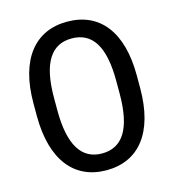

<svg xmlns="http://www.w3.org/2000/svg" viewBox="-109 -817 831 917"><g transform="rotate(-15 306.5 -359.0)"><path d="M305.7 8.3C465.3 8.3 561.5 -108.9 561.5 -329.1V-391.6C561.5 -609.9 465.3 -726.1 305.7 -726.1C147.5 -726.1 50.3 -609.4 50.3 -391.6V-329.1C50.3 -108.9 147.5 8.3 305.7 8.3ZM305.7 -74.7C206.5 -74.7 151.9 -154.3 151.9 -329.1V-391.6C151.9 -564.9 206.5 -643.1 305.7 -643.1C406.7 -643.1 460 -565.9 460 -391.6V-329.1C460 -153.8 405.8 -74.7 305.7 -74.7Z"/></g></svg>

Font: Winston
Style: Regular
Weight: 400
Designer: Vernon Adams, Kim Jin-seong, David Berlow, Cristiano Sobral
Foundry: The Winston Project Authors
Version: Version 3.004